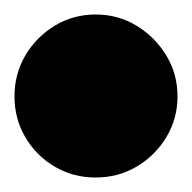

<svg xmlns="http://www.w3.org/2000/svg" viewBox="-82 -443 265 265"><path d="M-62 -310Q-62 -279 -47 -253.5Q-32 -228 -6.5 -213Q19 -198 50 -198Q81 -198 106.5 -213Q132 -228 147.5 -253.5Q163 -279 163 -310Q163 -341 147.5 -366.5Q132 -392 106.5 -407.5Q81 -423 50 -423Q19 -423 -6.5 -407.5Q-32 -392 -47 -366.5Q-62 -341 -62 -310Z"/></svg>

Font: Linefont Black
Style: Regular
Weight: 900
Monospace: yes
Version: Version 3.002;gftools[0.9.33]